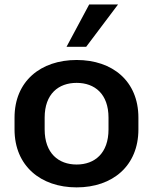

<svg xmlns="http://www.w3.org/2000/svg" viewBox="-20 -813 671 844"><path d="M316.9 10.7C475.1 10.7 588.4 -84 588.4 -244.1V-295.9C588.4 -456.1 475.1 -549.3 316.9 -549.3C158.7 -549.3 43.9 -456.1 43.9 -295.9V-244.1C43.9 -84 158.7 10.7 316.9 10.7ZM358.9 -607.4 499 -793.5H372.1L272.5 -607.4ZM316.9 -89.8C237.3 -89.8 176.3 -139.2 176.3 -244.1V-295.9C176.3 -400.4 237.3 -448.7 316.9 -448.7C396.5 -448.7 457 -399.9 457 -295.9V-244.1C457 -139.6 396.5 -89.8 316.9 -89.8Z"/></svg>

Font: Winston SemiBold
Style: Regular
Weight: 600
Designer: Vernon Adams, Kim Jin-seong, David Berlow, Cristiano Sobral
Foundry: The Winston Project Authors
Version: Version 3.004